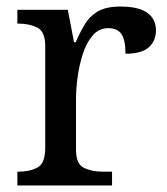

<svg xmlns="http://www.w3.org/2000/svg" viewBox="-20 -566 511 586"><path d="M33 0V-42H36Q70 -42 94 -54.5Q118 -67 118 -114V-426Q118 -470 93.5 -482Q69 -494 36 -494H33V-536H187L206 -437H211Q224 -467 239 -492Q254 -517 279 -531.5Q304 -546 348 -546Q403 -546 429.5 -527Q456 -508 456 -473Q456 -442 434.5 -422Q413 -402 363 -402Q363 -443 351 -461.5Q339 -480 310 -480Q282 -480 263 -458Q244 -436 233 -402Q222 -368 217 -331.5Q212 -295 212 -266V-109Q212 -65 236.5 -53.5Q261 -42 294 -42H322V0Z"/></svg>

Font: Noto Serif Grantha
Style: Regular
Weight: 400
Designer: Monotype Design Team
Foundry: Monotype Imaging Inc.
Version: Version 2.004; ttfautohint (v1.8.4.7-5d5b)